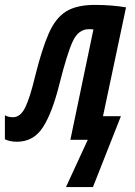

<svg xmlns="http://www.w3.org/2000/svg" viewBox="-65 -570 549 783"><path d="M314 193 428 -96H355L449 -540Q390 -550 322 -550Q247 -550 204 -523Q161 -496 133.5 -433Q106 -370 79 -262Q57 -170 37.5 -131Q18 -92 -12 -92Q-32 -92 -45 -100V-2Q-25 8 4 8Q72 8 110 -51Q148 -110 177 -226Q209 -353 232 -402Q255 -451 297 -451Q310 -451 316 -450L222 0H293L204 193Z"/></svg>

Font: Noto Sans Display Condensed
Style: Bold Italic
Weight: 700
Width: 3
Designer: Monotype Design team
Foundry: Monotype Imaging Inc.
Version: 1.000